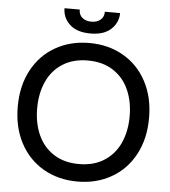

<svg xmlns="http://www.w3.org/2000/svg" viewBox="-59 -938 889 1005"><g transform="rotate(5 385.0 -435.0)"><path d="M40 -350Q40 -459 84 -541.5Q128 -624 206.5 -669Q285 -714 385 -714Q485 -714 563.5 -669Q642 -624 686 -541.5Q730 -459 730 -350Q730 -241 686 -158.5Q642 -76 563.5 -31Q485 14 385 14Q285 14 206.5 -31Q128 -76 84 -158.5Q40 -241 40 -350ZM628 -350Q628 -428 600.5 -489.5Q573 -551 518 -586.5Q463 -622 385 -622Q307 -622 252 -586.5Q197 -551 169.5 -489.5Q142 -428 142 -350Q142 -272 169.5 -210.5Q197 -149 252 -113.5Q307 -78 385 -78Q463 -78 518 -113.5Q573 -149 600.5 -210.5Q628 -272 628 -350ZM239 -884H319Q319 -856 337.5 -841Q356 -826 385 -826Q414 -826 432.5 -841Q451 -856 451 -884H531Q531 -834 493.5 -799Q456 -764 385 -764Q314 -764 276.5 -799Q239 -834 239 -884Z"/></g></svg>

Font: Cabin
Style: Regular
Weight: 400
Designer: Pablo Impallari
Foundry: Pablo Impallari. http://www.impallari.com Igino Marini. http://www.ikern.com
Version: Version 2.200